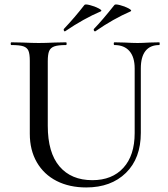

<svg xmlns="http://www.w3.org/2000/svg" viewBox="-20 -811 740 844"><path d="M483 -613Q480 -613 480 -619Q480 -625 483 -625L528 -624Q564 -622 585 -622Q603 -622 637 -624L680 -625Q682 -625 682 -619Q682 -613 680 -613Q640 -613 619.5 -587Q599 -561 599 -510V-227Q599 -115 533.5 -51Q468 13 359 13Q285 13 229 -15.5Q173 -44 142 -97.5Q111 -151 111 -223V-544Q111 -574 105 -588Q99 -602 82.5 -607.5Q66 -613 30 -613Q27 -613 27 -619Q27 -625 30 -625L80 -624Q124 -622 150 -622Q179 -622 221 -624L270 -625Q273 -625 273 -619Q273 -613 270 -613Q235 -613 218.5 -607Q202 -601 196 -586.5Q190 -572 190 -542V-258Q190 -140 241.5 -79.5Q293 -19 386 -19Q473 -19 522.5 -73.5Q572 -128 572 -226V-510Q572 -560 549 -586.5Q526 -613 483 -613ZM265 -673Q262 -673 260.5 -677.5Q259 -682 261 -684Q310 -736 351 -789Q354 -794 375.5 -788.5Q397 -783 414 -774Q431 -765 423 -761Q348 -729 267 -674ZM398 -673Q394 -673 392.5 -677.5Q391 -682 393 -684Q429 -721 483 -789Q486 -794 507.5 -788.5Q529 -783 545.5 -774Q562 -765 554 -761Q478 -728 400 -674Z"/></svg>

Font: Cormorant Unicase Medium
Style: Regular
Weight: 500
Designer: Christian Thalmann (Catharsis Fonts)
Foundry: Catharsis Fonts
Version: Version 4.000